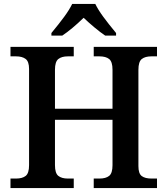

<svg xmlns="http://www.w3.org/2000/svg" viewBox="-20 -951 847 971"><path d="M33 -48H61Q93 -48 110 -61.5Q127 -75 127 -116V-602Q127 -640 109.5 -653Q92 -666 61 -666H33V-714H353V-666H323Q292 -666 275 -652.5Q258 -639 258 -598V-401H549V-598Q549 -639 532 -652.5Q515 -666 483 -666H454V-714H774V-666H746Q714 -666 697 -652.5Q680 -639 680 -598V-111Q680 -73 697 -60.5Q714 -48 746 -48H774V0H454V-48H483Q515 -48 532 -61.5Q549 -75 549 -116V-345H258V-116Q258 -75 275 -61.5Q292 -48 323 -48H353V0H33ZM240 -784Q279 -831 305 -866.5Q331 -902 345 -931H462Q476 -902 502 -866.5Q528 -831 567 -784V-771H512Q488 -787 457.5 -812.5Q427 -838 403 -861Q343 -803 295 -771H240Z"/></svg>

Font: Noto Serif SemiBold
Style: Regular
Weight: 600
Designer: Monotype Design Team
Foundry: Monotype Imaging Inc.
Version: Version 1.001